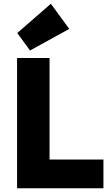

<svg xmlns="http://www.w3.org/2000/svg" viewBox="-20 -1003 598 1023"><path d="M140 -734 72 -827 251 -983 349 -849ZM71 0V-694H244V-153H531V0Z"/></svg>

Font: Cantarell Extra Bold
Style: Regular
Weight: 800
Designer: Dave Crossland, Nikolaus Waxweiler, Florian Fecher, Jacques Le Bailly, Eben Sorkin, Alexei Vanyashin, Alexios Zavras, Em
Version: Version 0.303